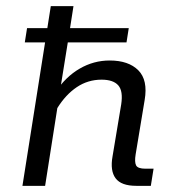

<svg xmlns="http://www.w3.org/2000/svg" viewBox="-20 -603 557 623"><path d="M52.8 0 126.3 -465.5H60.5L67.8 -511.8H133.6L144.8 -583H218.4L207.3 -511.8H397.8L390.5 -465.5H200L174 -303.9L159.9 -304Q193.1 -354 238.5 -380.3Q283.9 -406.7 335.9 -406.7Q397.1 -406.7 428.8 -374.9Q460.4 -343.2 449.4 -278.6L420.1 -101.9Q416.1 -77.6 421.5 -66.6Q426.9 -55.6 452 -55.6H478.3L469.4 0H422.2Q373.4 0 355.1 -24.5Q336.8 -49 345.2 -95.8L373.3 -264.5Q379.9 -307.7 363.7 -326.1Q347.4 -344.5 309.6 -344.5Q265.3 -344.5 229.3 -320.3Q193.2 -296.1 166 -252.3L126.4 0Z"/></svg>

Font: Rokkitt SemiBold
Style: Italic
Weight: 600
Italic angle: -9°
Designer: Vernon Adams
Foundry: Vernon Adams
Version: Version 3.103